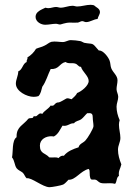

<svg xmlns="http://www.w3.org/2000/svg" viewBox="-20 -754 570 799"><path d="M485 -70C477 -90 471 -110 471 -131C471 -150 481 -162 481 -180C481 -198 475 -216 475 -235C475 -241 476 -248 478 -254C470 -272 465 -291 465 -310C465 -324 472 -337 472 -351C472 -362 465 -372 465 -383C465 -395 469 -407 469 -420C469 -440 450 -452 443 -470C439 -480 440 -492 436 -502C431 -516 410 -544 393 -544H391C360 -581 370 -568 330 -576C324 -578 320 -582 314 -583C301 -585 288 -587 275 -587C262 -587 254 -579 241 -579C226 -579 210 -583 194 -580C183 -577 175 -568 165 -564C154 -558 141 -556 130 -551C121 -536 109 -524 94 -515C96 -507 91 -506 91 -500C91 -498 91 -498 91 -496C74 -489 74 -464 56 -457C56 -439 46 -423 46 -406C46 -374 92 -351 120 -351C127 -351 134 -352 140 -354C150 -364 152 -379 156 -393C172 -415 179 -443 191 -467C226 -464 227 -491 253 -496C265 -487 281 -494 294 -489C302 -487 307 -476 315 -476H317C323 -455 349 -438 349 -417C349 -397 318 -373 301 -367C296 -356 286 -349 278 -341C272 -342 267 -345 261 -345L256 -344C251 -341 229 -328 225 -328C207 -328 209 -314 197 -314C195 -314 193 -314 191 -315C182 -301 165 -294 156 -280C154 -281 151 -282 149 -282C140 -282 135 -270 128 -270C126 -270 123 -271 120 -270L117 -264C111 -261 104 -264 98 -260C78 -234 49 -227 49 -187V-183C29 -170 35 -121 30 -99C41 -86 40 -67 49 -54C56 -45 67 -42 75 -35C82 -28 84 -18 91 -12C110 -17 158 25 186 25C196 25 234 18 243 14C252 9 258 1 265 -6C294 -4 315 -43 349 -51C353 -47 353 -42 353 -38C353 13 369 -17 385 -2C396 8 401 9 416 9C430 9 445 7 459 11C467 2 464 -16 475 -22C472 -44 481 -51 485 -70ZM369 -229C369 -219 344 -178 336 -170C328 -160 310 -156 307 -141C285 -134 261 -125 246 -106C234 -107 231 -103 223 -96C219 -99 213 -99 208 -99C200 -99 192 -98 185 -99C169 -118 146 -113 146 -148C146 -175 172 -188 196 -187L204 -186C222 -195 230 -215 240 -231C262 -227 268 -241 286 -241H288C295 -251 308 -251 317 -257C327 -264 334 -275 343 -283H349C363 -284 366 -278 366 -264C366 -252 369 -241 369 -229ZM396 -703C396 -719 380 -723 371 -732C366 -733 362 -734 357 -734C338 -734 320 -727 301 -727C295 -727 288 -730 282 -730C265 -730 249 -722 232 -722C226 -722 220 -725 213 -725C203 -725 192 -720 181 -720C177 -720 173 -721 169 -722C153 -714 128 -706 128 -684C128 -663 151 -651 168 -651C184 -651 198 -655 213 -655C219 -655 224 -652 230 -652C234 -652 252 -660 271 -660C282 -660 293 -659 304 -660C310 -661 316 -666 322 -666C328 -666 332 -662 338 -662C355 -662 370 -674 386 -675C388 -685 396 -695 396 -703Z"/></svg>

Font: Margarine
Style: Regular
Weight: 400
Designer: Astigmatic (AOETI)
Foundry: Astigmatic (AOETI)
Version: Version 1.000